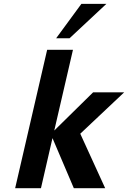

<svg xmlns="http://www.w3.org/2000/svg" viewBox="-20 -982 668 1002"><path d="M535.2 -961.9 342.8 -782.2H272.9L404.8 -961.9ZM528.8 0H365.2L253.9 -261.2L193.8 0H59.1L226.1 -722.2H360.8L263.2 -300.8L465.8 -500H627.9L398.9 -284.2Z"/></svg>

Font: Perun
Style: Bold Italic
Weight: 700
Italic angle: -12°
Foundry: Copyright (c) Stefan Peev, Context Ltd, 2016
Version: Version 001.000